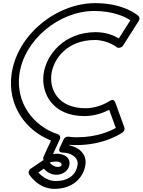

<svg xmlns="http://www.w3.org/2000/svg" viewBox="-20 -885 909 1224"><path d="M728.7 -580.9C741 -577.9 757 -582.6 763.5 -592.8L865.1 -752.8C871.3 -762.5 870.9 -775.8 862.8 -783.3C860.2 -785.7 773.3 -865 587 -865C340.2 -865 87.7 -663.3 53.6 -411C27.3 -216.4 139.4 -54.4 305.2 10.7L257.9 113.3C254.8 120.1 254.7 128.5 258 134.9C256.8 135.5 255.6 136.2 254.5 137L175.2 191C162.6 199.6 158.8 215.7 165.6 226.3C166 226.9 221.9 319 326.9 319C450.5 319 514.5 240.6 524.7 165C534.9 89.7 473.4 51.5 420.8 41.2L422.2 38.2C435.1 39.4 450.8 40 464.6 40C650.5 40 758.2 -38.5 762.8 -41.9C771.4 -48.6 777 -61.4 773.1 -72.2L714.8 -232.2C706 -256.1 686.7 -245.9 679.3 -241.5C676.3 -239.5 610.9 -195 525.4 -195C350.5 -195 294.5 -314.3 307.8 -413C321 -510.6 409.3 -630 584.2 -630C668.8 -630 727.2 -582.1 728.7 -580.9ZM296.5 151.8C298.2 151.1 312.7 145 338.4 145C362.9 145 373.8 156.8 372.7 165C372 170 371.7 179 345.8 179C326.8 179 307.6 164.3 296.5 151.8ZM518.6 -145C587.6 -145 645.8 -169.4 676 -185.1L718.3 -69.3C683 -49.4 597.9 -10 471.4 -10C452.2 -10 433.6 -11 415.6 -13.7C403.5 -15.6 390.7 -7.3 385.8 3.2L361.8 55.2C361.8 55.2 343.1 88 381.1 88C430.8 88 481.1 117.7 474.7 165C467.9 215.4 432 269 333.6 269C283.8 269 244.4 236.7 224.2 214.4L259.3 190.4C274.5 206.6 300.1 229 339 229C387.1 229 418.2 198 422.7 165C430 111.2 376.6 95 345.2 95C335.2 95 323.2 96 318.1 96.7L361.4 2.7C367.3 -10.1 362.3 -24.6 349.4 -28.9C189.4 -81.1 79.5 -232.6 103.6 -411C133.5 -632.7 359 -815 580.2 -815C707.1 -815 782.3 -774.9 811.1 -755.7L737.5 -639.9C710.1 -656.5 659.6 -680 590.9 -680C387.9 -680 274.4 -535.4 257.8 -413C241.2 -289.7 315.5 -145 518.6 -145Z"/></svg>

Font: Hussar Techniczny
Style: Bold 
Weight: 700
Foundry: Cannot Into Space Fonts
Version: Version 0.77